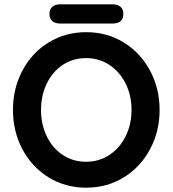

<svg xmlns="http://www.w3.org/2000/svg" viewBox="-20 -859 799 889"><path d="M379 10Q282 10 204.5 -38Q127 -86 83.5 -168.5Q40 -251 40 -350Q40 -449 83.5 -531.5Q127 -614 204.5 -662Q282 -710 379 -710Q476 -710 553.5 -662Q631 -614 675 -531.5Q719 -449 719 -350Q719 -251 675 -168.5Q631 -86 553.5 -38Q476 10 379 10ZM379 -590Q318 -590 270.5 -558.5Q223 -527 196.5 -472Q170 -417 170 -350Q170 -283 196.5 -228Q223 -173 270.5 -141.5Q318 -110 379 -110Q439 -110 487 -142Q535 -174 562 -228.5Q589 -283 589 -350Q589 -417 562 -471.5Q535 -526 487 -558Q439 -590 379 -590ZM209 -795Q209 -816 222 -827.5Q235 -839 259 -839H501Q525 -839 538 -827.5Q551 -816 551 -795Q551 -750 501 -750H259Q235 -750 222 -761.5Q209 -773 209 -795Z"/></svg>

Font: Quicksand
Style: Bold
Weight: 700
Version: Version 3.000